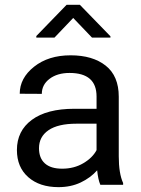

<svg xmlns="http://www.w3.org/2000/svg" viewBox="-20 -768 588 798"><path d="M223.1 9.8Q144.5 9.8 97.4 -31.7Q50.3 -73.2 50.3 -144.5Q50.3 -224.1 112.5 -270Q174.8 -315.9 289.1 -315.9H381.3V-367.2Q381.3 -464.8 269 -464.8Q218.3 -464.8 186 -440.4Q153.8 -416 153.8 -377.9L62 -378.4Q62 -443.4 121.6 -490.7Q181.2 -538.1 273.4 -538.1Q365.2 -538.1 419.4 -495.1Q473.6 -452.1 473.6 -366.2V-118.2Q473.6 -46.9 491.7 -7.3V0H397Q387.7 -21.5 383.8 -60.1Q356 -28.8 315.2 -9.5Q274.4 9.8 223.1 9.8ZM142.1 -151.9Q142.1 -110.8 166.5 -88.9Q190.9 -66.9 238.3 -66.9Q287.6 -66.9 325.9 -89.4Q364.3 -111.8 381.3 -144V-253.9H297.9Q221.2 -253.9 181.6 -226.8Q142.1 -199.7 142.1 -151.9ZM130.9 -618.2 256.8 -748H312L439 -617.2V-611.8H362.3L284.2 -693.4L206.5 -611.8H130.9Z"/></svg>

Font: Bert Sans Medium
Style: Regular
Weight: 500
Designer: Christian Robertson, Adam Twardoch, & Cristiano Sobral
Foundry: Google
Version: Version 12.135;January 10, 2020;FontCreator 12.0.0.2547 64-b